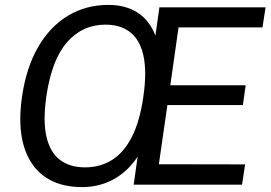

<svg xmlns="http://www.w3.org/2000/svg" viewBox="-20 -753 1107 783"><path d="M1063 -723 1050.5 -641.4H708.2L674.5 -405.2H981.9L970.5 -324.4H662.6L627.9 -83.2L979.6 -82.6L967.1 0H525.2L541.3 -113.9Q500.7 -53.2 442.9 -21.6Q385.1 10 314.2 10Q221.7 10 161.2 -33.3Q100.7 -76.6 76.7 -158.9Q52.8 -241.3 69.8 -358.7Q87 -477.6 135.5 -561.2Q184 -644.8 257.2 -688.9Q330.4 -733 421.8 -733Q492.7 -733 541.6 -701.2Q590.5 -669.4 613.8 -607.5L630.1 -723ZM326.7 -70.5Q389 -70.5 437.5 -101.1Q485.9 -131.7 518.2 -195.5Q550.5 -259.3 564.6 -359Q579.3 -459.8 565.2 -524.8Q551.1 -589.8 511.5 -621.1Q471.9 -652.5 409.8 -652.5Q316.5 -652.5 253.7 -581.1Q190.8 -509.8 168.9 -359Q154.8 -259.6 169.4 -195.8Q184 -132 224.1 -101.3Q264.3 -70.5 326.7 -70.5Z"/></svg>

Font: Public Sans Thin
Style: Italic
Weight: 100
Italic angle: -8°
Designer: The Public Sans project authors (U.S. Web Design System). Libre Franklin designed by Pablo Impallari and Rodrigo Fuenzal
Version: Version 2.000